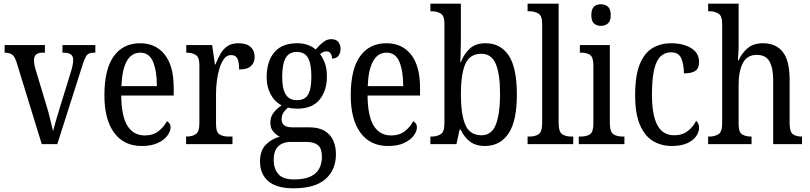

<svg xmlns="http://www.w3.org/2000/svg" viewBox="-20 -780 4384 1039"><path d="M70 -442Q60 -474 45.5 -484.5Q31 -495 5 -495V-536H223V-495H211Q164 -495 164 -455Q164 -443 166 -431Q168 -419 172 -406L228 -220Q240 -183 250.5 -139.5Q261 -96 267 -71Q272 -91 283 -128.5Q294 -166 307 -208L363 -389Q376 -430 376 -456Q376 -495 326 -495H318V-536H496V-495H485Q460 -495 448.5 -479.5Q437 -464 423 -417L290 0H206Z M747 10Q650 10 597.5 -62Q545 -134 545 -264Q545 -405 595.5 -475.5Q646 -546 738 -546Q823 -546 871.5 -484.5Q920 -423 920 -305V-263H636Q637 -152 669.5 -99.5Q702 -47 764 -47Q808 -47 837.5 -70Q867 -93 883 -124Q891 -120 897 -112Q903 -104 903 -90Q903 -70 886 -46.5Q869 -23 834.5 -6.5Q800 10 747 10ZM829 -314Q829 -395 808.5 -445Q788 -495 739 -495Q691 -495 665.5 -448Q640 -401 637 -314Z M987 0V-41H990Q1019 -41 1039 -53.5Q1059 -66 1059 -113V-427Q1059 -471 1039 -483Q1019 -495 991 -495H988V-536H1128L1143 -431H1146Q1158 -462 1173 -488.5Q1188 -515 1211 -530.5Q1234 -546 1270 -546Q1314 -546 1336 -526Q1358 -506 1358 -472Q1358 -441 1338 -422.5Q1318 -404 1274 -404Q1274 -445 1264.5 -463.5Q1255 -482 1230 -482Q1208 -482 1193 -462.5Q1178 -443 1168 -411Q1158 -379 1153.5 -342.5Q1149 -306 1149 -273V-108Q1149 -64 1168.5 -52.5Q1188 -41 1216 -41H1238V0Z M1568 239Q1477 239 1432 200.5Q1387 162 1387 93Q1387 34 1419.5 2Q1452 -30 1494 -40Q1476 -49 1459.5 -67Q1443 -85 1443 -117Q1443 -147 1460 -169.5Q1477 -192 1504 -210Q1466 -229 1444.5 -270Q1423 -311 1423 -361Q1423 -447 1464 -496.5Q1505 -546 1589 -546Q1621 -546 1646.5 -536.5Q1672 -527 1688 -512Q1696 -521 1708.5 -534Q1721 -547 1737 -557.5Q1753 -568 1773 -568Q1799 -568 1811 -552.5Q1823 -537 1823 -516Q1823 -495 1812 -479Q1801 -463 1777 -463Q1777 -478 1769.5 -490Q1762 -502 1748 -502Q1737 -502 1728.5 -498Q1720 -494 1712 -487Q1727 -467 1738 -438.5Q1749 -410 1749 -365Q1749 -290 1709.5 -241Q1670 -192 1589 -192Q1578 -192 1563 -193.5Q1548 -195 1539 -198Q1526 -188 1515 -172.5Q1504 -157 1504 -134Q1504 -91 1561 -91H1653Q1705 -91 1737 -71.5Q1769 -52 1783.5 -19Q1798 14 1798 54Q1798 139 1741.5 189Q1685 239 1568 239ZM1587 -238Q1630 -238 1647.5 -268.5Q1665 -299 1665 -365Q1665 -434 1647 -466.5Q1629 -499 1586 -499Q1544 -499 1525.5 -465.5Q1507 -432 1507 -364Q1507 -300 1526 -269Q1545 -238 1587 -238ZM1570 191Q1629 191 1662 174.5Q1695 158 1708.5 130.5Q1722 103 1722 69Q1722 23 1700.5 5.5Q1679 -12 1639 -12H1552Q1529 -12 1508.5 -3.5Q1488 5 1474.5 26Q1461 47 1461 87Q1461 131 1485.5 161Q1510 191 1570 191Z M2080 10Q1983 10 1930.5 -62Q1878 -134 1878 -264Q1878 -405 1928.5 -475.5Q1979 -546 2071 -546Q2156 -546 2204.5 -484.5Q2253 -423 2253 -305V-263H1969Q1970 -152 2002.5 -99.5Q2035 -47 2097 -47Q2141 -47 2170.5 -70Q2200 -93 2216 -124Q2224 -120 2230 -112Q2236 -104 2236 -90Q2236 -70 2219 -46.5Q2202 -23 2167.5 -6.5Q2133 10 2080 10ZM2162 -314Q2162 -395 2141.5 -445Q2121 -495 2072 -495Q2024 -495 1998.5 -448Q1973 -401 1970 -314Z M2604 10Q2554 10 2522.5 -14.5Q2491 -39 2473 -78H2467L2450 0H2309V-41H2316Q2344 -41 2364.5 -53.5Q2385 -66 2385 -113V-651Q2385 -695 2364.5 -707Q2344 -719 2316 -719H2309V-760H2474V-575Q2474 -557 2473.5 -532Q2473 -507 2472.5 -482.5Q2472 -458 2471 -444H2474Q2492 -490 2523.5 -518Q2555 -546 2607 -546Q2689 -546 2733 -479.5Q2777 -413 2777 -269Q2777 -124 2731.5 -57Q2686 10 2604 10ZM2586 -48Q2640 -48 2663 -105.5Q2686 -163 2686 -271Q2686 -381 2662.5 -435Q2639 -489 2585 -489Q2522 -489 2498 -433.5Q2474 -378 2474 -270Q2474 -162 2498 -105Q2522 -48 2586 -48Z M2835 0V-41H2846Q2876 -41 2895 -54Q2914 -67 2914 -115V-651Q2914 -695 2893 -707Q2872 -719 2846 -719H2835V-760H3003V-115Q3003 -67 3022 -54Q3041 -41 3071 -41H3082V0Z M3232 -640Q3209 -640 3194.5 -653Q3180 -666 3180 -698Q3180 -731 3194.5 -744Q3209 -757 3232 -757Q3254 -757 3269.5 -744Q3285 -731 3285 -698Q3285 -666 3269.5 -653Q3254 -640 3232 -640ZM3112 0V-41H3123Q3153 -41 3172 -53Q3191 -65 3191 -110V-425Q3191 -470 3173.5 -482.5Q3156 -495 3126 -495H3118V-536H3280V-115Q3280 -67 3299 -54Q3318 -41 3349 -41H3359V0Z M3615 10Q3557 10 3512 -18Q3467 -46 3442 -106.5Q3417 -167 3417 -265Q3417 -372 3442.5 -433.5Q3468 -495 3512 -520.5Q3556 -546 3611 -546Q3676 -546 3719.5 -520Q3763 -494 3763 -444Q3763 -410 3743 -396.5Q3723 -383 3681 -383Q3681 -430 3667 -463.5Q3653 -497 3611 -497Q3580 -497 3556.5 -476.5Q3533 -456 3520.5 -406Q3508 -356 3508 -266Q3508 -159 3537 -103.5Q3566 -48 3629 -48Q3673 -48 3702.5 -71.5Q3732 -95 3747 -126Q3754 -120 3758.5 -111Q3763 -102 3763 -88Q3763 -67 3748 -44Q3733 -21 3700 -5.5Q3667 10 3615 10Z M3812 0V-41H3820Q3847 -41 3867.5 -53.5Q3888 -66 3888 -113V-651Q3888 -695 3867 -707Q3846 -719 3820 -719H3812V-760H3977V-534Q3977 -509 3975 -484Q3973 -459 3973 -454H3977Q3994 -492 4025.5 -519Q4057 -546 4109 -546Q4179 -546 4216 -499Q4253 -452 4253 -349V-113Q4253 -66 4271 -53.5Q4289 -41 4318 -41H4320V0H4164V-346Q4164 -412 4144 -447.5Q4124 -483 4075 -483Q4023 -483 4000 -439Q3977 -395 3977 -321V-108Q3977 -64 3996.5 -52.5Q4016 -41 4045 -41H4047V0Z"/></svg>

Font: Noto Serif Ethiopic Condensed
Style: Regular
Weight: 400
Width: 3
Designer: Monotype Design Team
Foundry: Monotype Imaging Inc.
Version: Version 2.102; ttfautohint (v1.8.4.7-5d5b)